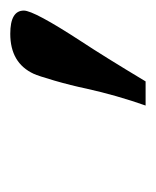

<svg xmlns="http://www.w3.org/2000/svg" viewBox="15 -778 302 372"><g transform="rotate(-90 166.0 -592.0)"><path d="M147.5 -460.9Q167 -516.1 180.2 -575.2Q186.5 -605.5 195.8 -637.5Q205.1 -669.4 209 -677.7Q230 -723.1 286.6 -723.1Q331.5 -723.1 331.5 -696.8Q331.5 -677.2 272 -585.9Q242.7 -541.5 194.3 -460.9Z"/></g></svg>

Font: Elstob Medium
Style: Italic
Weight: 500
Italic angle: -20°
Designer: Peter S. Baker
Version: Version 1.015